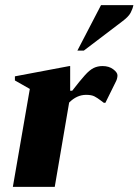

<svg xmlns="http://www.w3.org/2000/svg" viewBox="-20 -727 539 747"><path d="M30 0 96 -381 38 -414V-430L250 -470H253V-374H261Q292 -414 310.5 -434.5Q329 -455 344.5 -462.5Q360 -470 379 -470Q404 -470 420.5 -457.5Q437 -445 437 -434Q437 -423 432 -412L390 -327H384L372 -336Q359 -346 347.5 -352Q336 -358 315 -358Q279 -358 249 -328L193 0ZM281 -530 373 -707H499Q496 -692 488 -677Q480 -662 456 -644L306 -530Z"/></svg>

Font: Spectral ExtraBold
Style: Italic
Weight: 800
Italic angle: -10°
Designer: Jean-Baptiste Levee
Foundry: Production Type
Version: Version 2.001